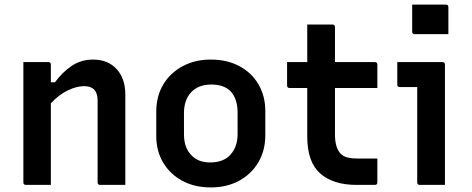

<svg xmlns="http://www.w3.org/2000/svg" viewBox="-20 -807 2060 838"><path d="M202 0H93Q82 0 82 -11V-536H191Q202 -536 202 -525V-448H220Q252 -492 293 -519.5Q334 -547 386 -547Q451 -547 489 -505.5Q527 -464 527 -394V0H417Q406 0 406 -11V-369Q406 -431 347 -431Q314 -431 275 -412Q236 -393 202 -356Z M900 -547Q971 -547 1024.5 -518.5Q1078 -490 1108 -439Q1138 -388 1138 -322V-217Q1138 -150 1107.5 -98.5Q1077 -47 1023.5 -18Q970 11 900 11Q829 11 775.5 -18Q722 -47 692 -97.5Q662 -148 662 -214V-319Q662 -387 692.5 -438Q723 -489 777 -518Q831 -547 900 -547ZM903 -438Q845 -438 814 -404Q783 -370 783 -314V-221Q783 -161 816 -129Q845 -98 897 -98Q956 -98 986.5 -132.5Q1017 -167 1017 -222V-315Q1017 -376 986 -409Q957 -438 903 -438Z M1627 -115V-11Q1627 0 1616 0H1536Q1434 0 1377.5 -50Q1321 -100 1321 -211V-423H1244Q1233 -423 1233 -434V-536H1321V-700H1431Q1442 -700 1442 -689V-536H1616Q1627 -536 1627 -525V-423H1442V-221Q1442 -160 1468 -135Q1479 -124 1497 -119.5Q1515 -115 1540 -115Z M1801 -11V-427H1725Q1714 -427 1714 -438V-536H1911Q1922 -536 1922 -525V0H1812Q1801 0 1801 -11ZM1779 -787H1926Q1937 -787 1937 -776V-658H1790Q1779 -658 1779 -669Z"/></svg>

Font: Recursive Sn Lnr St SmB
Style: Regular
Weight: 600
Version: Version 1.079;hotconv 1.0.112;makeotfexe 2.5.65598; ttfautoh